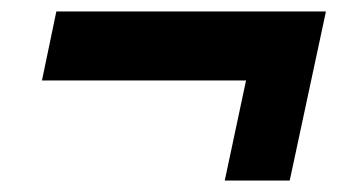

<svg xmlns="http://www.w3.org/2000/svg" viewBox="-20 -420 631 334"><path d="M547 -400 484 -106H371L408 -280H53L78 -400Z"/></svg>

Font: Raleway Thin
Style: Bold Italic
Weight: 700
Italic angle: -12°
Version: Version 4.026